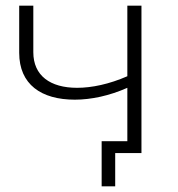

<svg xmlns="http://www.w3.org/2000/svg" viewBox="-20 -542 629 680"><path d="M245 -189C303 -189 368 -203 431 -231V-42H340V118H388V0H481V-522H431V-272C367 -244 305 -231 253 -231C158 -231 98 -274 98 -357V-522H48V-355C48 -243 126 -189 245 -189Z"/></svg>

Font: Chess Sans Light
Style: Regular
Weight: 300
Designer: Wolf Bōese
Foundry: Wolf Bōese
Version: Version 7.223;Glyphs 3.3 (3306)